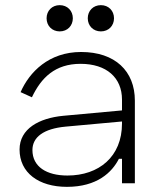

<svg xmlns="http://www.w3.org/2000/svg" viewBox="-20 -712 620 746"><path d="M161 -641C161 -612 182 -590 212 -590C242 -590 263 -612 263 -641C263 -670 242 -692 212 -692C182 -692 161 -670 161 -641ZM321 -641C321 -612 342 -590 372 -590C402 -590 423 -612 423 -641C423 -670 402 -692 372 -692C342 -692 321 -670 321 -641ZM60 -354 104 -334C140 -410 194 -464 293 -464C394 -464 454 -410 454 -325V-283L225 -262C132 -253 56 -212 56 -131C56 -41 130 14 240 14C357 14 415 -42 442 -95H454V0H504V-321C504 -436 427 -510 295 -510C170 -510 94 -432 60 -354ZM106 -129C106 -179 149 -212 235 -220L454 -240V-232C454 -103 364 -30 242 -30C161 -30 106 -64 106 -129Z"/></svg>

Font: Space Text Light
Style: Regular
Weight: 300
Designer: Florian Karsten (Space Text), Colophon Foundry (Space Mono)
Foundry: Florian Karsten
Version: Version 1.003;PS 001.003;hotconv 1.0.88;makeotf.lib2.5.64775